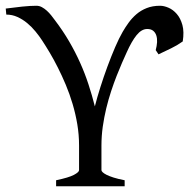

<svg xmlns="http://www.w3.org/2000/svg" viewBox="-20 -650 664 670"><path d="M617.7 -505.4Q597.7 -491.2 577.1 -481.4Q556.6 -471.7 533.2 -460.4L523.4 -475.1Q527.3 -489.7 528.1 -502.9Q528.8 -516.1 525.4 -526.4Q522 -536.6 514.4 -542.7Q506.8 -548.8 493.7 -548.8Q474.1 -548.8 456.8 -527.6Q439.5 -506.3 421.9 -466.8Q415 -451.7 406 -431.2Q397 -410.6 387.2 -385.7Q377.4 -360.8 367.9 -332Q358.4 -303.2 350.8 -272Q343.3 -240.7 338.6 -208Q334 -175.3 334 -142.1V-56.2Q334 -53.2 338.1 -49.1Q342.3 -44.9 351.8 -40Q361.3 -35.2 376.7 -30.3Q392.1 -25.4 415 -21V0H175.8V-21Q220.2 -30.3 238 -39.8Q255.9 -49.3 255.9 -56.2V-142.1Q255.9 -179.7 249.8 -216.1Q243.7 -252.4 233.4 -287.1Q223.1 -321.8 209.7 -353.8Q196.3 -385.7 182.1 -413.8Q168 -441.9 153.6 -466.1Q139.2 -490.2 127 -508.8Q117.2 -523.9 104 -540Q90.8 -556.2 75 -569.3Q59.1 -582.5 40.8 -590.8Q22.5 -599.1 2 -599.1L0 -620.1Q28.8 -624 57.6 -627Q86.4 -629.9 106.9 -629.9Q117.2 -629.9 126.2 -625Q135.3 -620.1 143.3 -612.8Q151.4 -605.5 158.7 -596.4Q166 -587.4 171.9 -579.1Q199.7 -542.5 221.2 -505.6Q242.7 -468.8 259.5 -431.2Q276.4 -393.6 288.8 -355.5Q301.3 -317.4 311 -278.8Q318.8 -309.6 330.3 -345.9Q341.8 -382.3 355 -418Q368.2 -453.6 381.8 -485.4Q395.5 -517.1 408.2 -539.1Q417.5 -555.2 429.2 -571.3Q440.9 -587.4 456.3 -600.6Q471.7 -613.8 491.9 -621.8Q512.2 -629.9 538.6 -629.9Q552.2 -629.9 568.1 -623Q584 -616.2 596.9 -601.3Q609.9 -586.4 616.5 -562.7Q623 -539.1 617.7 -505.4Z"/></svg>

Font: Noto Serif Devanagari
Style: Regular
Weight: 400
Designer: Monotype Design Team
Foundry: Monotype Imaging Inc.
Version: Version 1.01